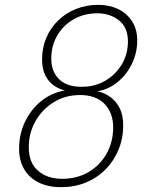

<svg xmlns="http://www.w3.org/2000/svg" viewBox="-20 -765 618 794"><path d="M233 9Q179 9 140 -10.2Q101 -29.5 80 -65.2Q59 -101 59 -150.5Q59 -210 83.2 -261Q107.5 -312 150.2 -346.8Q193 -381.5 248.5 -391Q224 -396.5 202.2 -411.8Q180.5 -427 167.2 -453.5Q154 -480 154 -519.5Q154 -568.5 171.8 -609.5Q189.5 -650.5 221.2 -681Q253 -711.5 295.2 -728.2Q337.5 -745 386.5 -745Q432 -745 468.5 -727.5Q505 -710 526.2 -677Q547.5 -644 547.5 -597.5Q547.5 -547.5 526 -502.2Q504.5 -457 467.2 -426.2Q430 -395.5 383 -387.5Q412 -381.5 436.2 -364Q460.5 -346.5 475 -317.5Q489.5 -288.5 489.5 -247Q489.5 -192.5 470.2 -146Q451 -99.5 416.5 -64.5Q382 -29.5 335.2 -10.2Q288.5 9 233 9ZM237 -25.5Q298.5 -25.5 346.2 -53.5Q394 -81.5 421 -130Q448 -178.5 448 -238.5Q448 -298 412.5 -335Q377 -372 311 -372Q250.5 -372 202.5 -342.5Q154.5 -313 126.8 -264Q99 -215 99 -155.5Q99 -91.5 137.8 -58.5Q176.5 -25.5 237 -25.5ZM317.5 -406Q372 -406 415 -431Q458 -456 483.5 -498.5Q509 -541 509 -593.5Q509 -651.5 471.8 -680.8Q434.5 -710 382.5 -710Q329 -710 285.8 -685.8Q242.5 -661.5 217.2 -619Q192 -576.5 192 -522Q192 -469.5 224 -437.8Q256 -406 317.5 -406Z"/></svg>

Font: Epilogue ExtraLight
Style: Italic
Weight: 250
Italic angle: -12°
Designer: Tyler Finck
Foundry: Etcetera Type Co
Version: Version 2.112